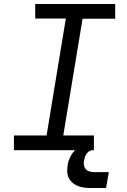

<svg xmlns="http://www.w3.org/2000/svg" viewBox="-20 -755 640 965"><path d="M50 0V-74H214L311 -662H157V-735H559V-661H395L298 -74H452V0ZM438 190Q421 190 404.5 188Q388 186 373 180.5Q358 175 346 165Q334 155 326.5 141Q319 127 318 110Q317 93 320 76Q323 54 334 32Q345 10 363.5 -5.5Q382 -21 405 -28Q428 -35 451 -35L445 0Q436 0 428 5.5Q420 11 414.5 19Q409 27 406.5 35.5Q404 44 402 53Q400 65 402 76Q404 87 411 95Q418 103 429 106.5Q440 110 452 110H527L513 190Z"/></svg>

Font: Iosevka Curly Extended
Style: Italic
Weight: 400
Width: 7
Italic angle: -9°
Monospace: yes
Designer: Belleve Invis
Foundry: Belleve Invis
Version: Version 11.1.0; ttfautohint (v1.8.3)